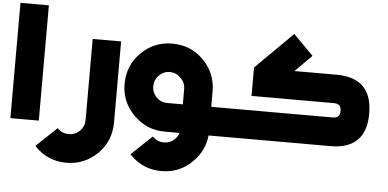

<svg xmlns="http://www.w3.org/2000/svg" viewBox="-74 -1165 3369 1669"><g transform="rotate(5 1610.0 -331.0)"><path d="M39.1 -1005.9H287.1V0H39.1Z M939.9 -748V-41Q939.9 119.1 830.1 231Q714.8 344.2 557.1 344.2Q397.9 344.2 285.2 231L281.2 225.1L276.9 221.2L457 50.8L460.9 55.2Q500 94.2 557.1 94.2Q613.3 94.2 651.9 55.2Q691.9 14.2 691.9 -41V-748Z M1252 -382.8Q1252 -330.1 1291 -289.1Q1330.1 -250 1385.3 -250H1522V-382.8Q1522 -439.9 1481 -479Q1441.9 -520 1385.3 -520Q1330.1 -520 1291 -479Q1252 -439.9 1252 -382.8ZM1939.9 0H1768.1Q1755.9 132.8 1657.2 231Q1546.9 344.2 1385.3 344.2Q1227.1 344.2 1115.2 231L1110.8 227.1L1106.9 221.2L1287.1 50.8L1291 55.2Q1330.1 94.2 1385.3 94.2Q1441.9 94.2 1481 55.2Q1505.9 30.8 1516.1 0H1385.3Q1227.1 0 1115.2 -112.8Q1002 -225.1 1002 -382.8Q1002 -544.9 1115.2 -657.2Q1227.1 -768.1 1385.3 -768.1Q1546.9 -768.1 1657.2 -657.2Q1770 -544.9 1770 -382.8V-250H1939.9Z M2831.1 -623Q3143.1 -623 3143.1 -311Q3143.1 0 2831.1 0H1926.3V-250H2831.1Q2893.1 -250 2893.1 -311Q2893.1 -375 2831.1 -375H2110.4V-623L2434.1 -943.8L2608.4 -768.1L2463.4 -623Z"/></g></svg>

Font: DimaBlue
Style: Bold
Weight: 700
Designer: R.Balvardi
Foundry: Dima Software Group
Version: Version 1.00;February 3, 2019;FontCreator 11.5.0.2427 64-bit